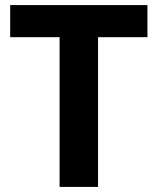

<svg xmlns="http://www.w3.org/2000/svg" viewBox="-20 -734 619 754"><path d="M365 0H214V-588H20V-714H559V-588H365Z"/></svg>

Font: Noto Sans Kannada
Style: Bold
Weight: 700
Designer: Jelle Bosma - Monotype Design Team
Foundry: Monotype Imaging Inc.
Version: Version 2.005; ttfautohint (v1.8.4.7-5d5b)